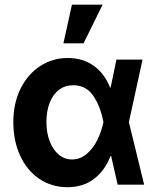

<svg xmlns="http://www.w3.org/2000/svg" viewBox="-20 -783 667 814"><path d="M36.5 -265.6Q36.5 -344.7 66.9 -406.5Q97.4 -468.3 150 -502.7Q202.6 -537.1 267 -537.1Q331.4 -537.1 377.5 -504Q423.6 -470.9 446.6 -411.9H489.9L526.1 -266.6L591.2 0H478.8L418.2 -266.6Q405.7 -332.4 375.4 -377Q345.1 -421.6 290.1 -421.6Q255.7 -421.6 230.1 -402.2Q204.5 -382.8 190.7 -347.4Q176.8 -311.9 176.8 -265.9Q176.8 -220.3 190.6 -184.3Q204.4 -148.3 229 -127.6Q253.6 -107 285.4 -107Q320.6 -107 348.2 -130.9Q375.8 -154.8 393 -190.3Q410.1 -225.8 418.2 -263.7L473.6 -530.3H584.3L526.1 -263.7L489.9 -121.2H448.3Q425.5 -61 379.3 -25.1Q333.1 10.7 264.9 10.7Q198.9 10.3 146.7 -24.8Q94.5 -60 65.5 -122.8Q36.5 -185.5 36.5 -265.6ZM285 -763.1H415L334.1 -599.2H248.8Z"/></svg>

Font: Pretendard Std Variable
Style: Regular
Weight: 400
Designer: Base glyphs from Inter by Rasmus Andersson; Hangeul glyphs from Noto Sans CJK(Source Han Sans) by Jang Soo-young and Kan
Foundry: Kil Hyung-jin
Version: Version 1.309;Glyphs 3.2 (3225)